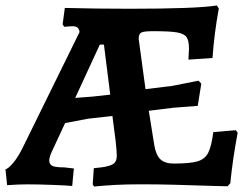

<svg xmlns="http://www.w3.org/2000/svg" viewBox="-25 -674 913 702"><path d="M402 -106Q402 -119 398 -157L386 -250L297 -240L213 -224L167 -125Q155 -100 155 -88Q155 -73 166.5 -67.5Q178 -62 210 -62L245 -58L239 6Q221 4 167 2Q113 0 74 0Q45 0 1 3L-5 -55Q5 -57 22.5 -77.5Q40 -98 56 -130L266 -557Q264 -569 258 -573.5Q252 -578 241 -578Q230 -578 210 -576L204 -585L212 -645Q326 -642 449 -642Q693 -642 768 -654L775 -643Q758 -550 752 -462L664 -456L666 -496Q666 -526 657 -538.5Q648 -551 622 -555.5Q596 -560 535 -560Q501 -560 491.5 -555Q482 -550 482 -532L507 -348L605 -360L701 -379L711 -368L698 -287L608 -280L519 -269L539 -144Q545 -107 561.5 -91.5Q578 -76 610 -76Q670 -76 697 -84Q724 -92 736 -115Q748 -138 755 -191L837 -198L844 -189Q826 -94 817 -4L807 7L762 6Q588 0 515 0H477Q400 0 319 8L314 0L318 -59Q353 -62 371 -67Q389 -72 395.5 -80.5Q402 -89 402 -106ZM378 -328 355 -511H340L250 -316L315 -321Z"/></svg>

Font: Alegreya
Style: Bold
Weight: 700
Designer: Juan Pablo del Peral
Foundry: Huerta Tipografica
Version: Version 2.008; ttfautohint (v1.8)